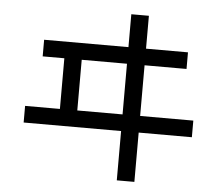

<svg xmlns="http://www.w3.org/2000/svg" viewBox="-56 -862 1113 966"><g transform="rotate(5 500.0 -378.5)"><path d="M252 -292Q208 -292 76.2 -292Q76.2 -271.5 76.2 -208Q199.2 -208 568.4 -208Q568.4 -145.5 568.4 41Q590.8 41 657.2 41Q657.2 -21.5 657.2 -208Q724.6 -208 925.8 -208Q925.8 -228.5 925.8 -292Q858.4 -292 657.2 -292Q657.2 -356.4 657.2 -547.9Q710 -547.9 869.1 -547.9Q869.1 -569.3 869.1 -631.8Q816.4 -631.8 657.2 -631.8Q657.2 -672.9 657.2 -797.9Q634.8 -797.9 568.4 -797.9Q568.4 -756.8 568.4 -631.8Q461.9 -631.8 142.6 -631.8Q142.6 -610.4 142.6 -547.9Q169.9 -547.9 252 -547.9Q252 -484.4 252 -292ZM339.8 -292Q339.8 -356.4 339.8 -547.9Q397.5 -547.9 568.4 -547.9Q568.4 -484.4 568.4 -292Q511.7 -292 339.8 -292Z"/></g></svg>

Font: Aptus Gothic JP
Style: Medium
Weight: 400
Designer: Fuminori Ogawa / Motoya
Version: Version 1